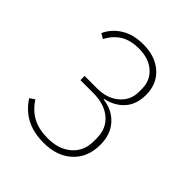

<svg xmlns="http://www.w3.org/2000/svg" viewBox="-204 -886 1039 1039"><g transform="rotate(45 315.0 -366.5)"><path d="M290 -400Q367 -400 415.5 -441.5Q464 -483 464 -547V-568Q464 -634 418.5 -673.5Q373 -713 299 -713Q233 -713 191 -686.5Q149 -660 124 -611L95 -628Q119 -681 171 -713.5Q223 -746 300 -746Q391 -746 447 -696Q503 -646 503 -563Q503 -490 463.5 -445.5Q424 -401 358 -387V-383Q430 -374 474.5 -325Q519 -276 519 -197Q519 -101 458 -44Q397 13 294 13Q215 13 159.5 -16.5Q104 -46 68 -103L96 -122Q130 -70 177 -45Q224 -20 293 -20Q377 -20 428.5 -65Q480 -110 480 -184V-208Q480 -282 429.5 -325Q379 -368 293 -368H195V-400Z"/></g></svg>

Font: IBM Plex Sans JP ExtraLight
Style: Regular
Weight: 200
Designer: Mike Abbink; Paul van der Laan; Pieter van Rosmalen; Wujin Sim; Yejin Wi; Jinhee Kim; Boomi Park; Yona Kim; Kichan Ma
Foundry: Sandoll Inc.
Version: Version 1.001